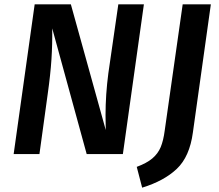

<svg xmlns="http://www.w3.org/2000/svg" viewBox="-20 -711 1010 886"><path d="M547 0H380L221 -580Q222 -508 217.5 -438Q213 -368 200 -276L162 0H43L140 -691H307L468 -111Q467 -135 467 -180Q467 -274 480 -373L526 -691H644ZM870 -99Q855 12 796 68Q737 124 636 155L611 59Q657 42 683 20Q709 -2 721.5 -32Q734 -62 740 -108L823 -691H953Z"/></svg>

Font: FiraGO Medium
Style: Italic
Weight: 500
Italic angle: -8°
Designer: bBox Type GmbH
Foundry: bBox Type GmbH
Version: Version 1.001